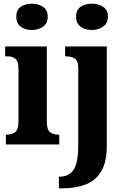

<svg xmlns="http://www.w3.org/2000/svg" viewBox="-20 -790 684 1050"><path d="M154 -626Q118 -626 93.5 -644Q69 -662 69 -698Q69 -736 93.5 -753Q118 -770 154 -770Q189 -770 215 -753Q241 -736 241 -698Q241 -662 215 -644Q189 -626 154 -626ZM12 0V-54H22Q47 -54 64 -68.5Q81 -83 81 -126V-415Q81 -455 64 -468.5Q47 -482 23 -482H8V-536H236V-125Q236 -82 253 -68Q270 -54 295 -54H304V0ZM483 -626Q446 -626 421 -644Q396 -662 396 -698Q396 -736 421 -753Q446 -770 483 -770Q517 -770 543.5 -753Q570 -736 570 -698Q570 -662 543.5 -644Q517 -626 483 -626ZM302 240V176H308Q357 176 382.5 138.5Q408 101 408 -1V-416Q408 -459 388 -470.5Q368 -482 340 -482H336V-536H564V8Q564 97 533 148Q502 199 447 219.5Q392 240 321 240Z"/></svg>

Font: Noto Serif Tamil Condensed ExtraBold
Style: Italic
Weight: 800
Width: 3
Italic angle: -12°
Designer: Indian Type Foundry, Tom Grace, and the Monotype Design Team
Foundry: Monotype Imaging Inc.
Version: Version 2.003; ttfautohint (v1.8.4.7-5d5b)